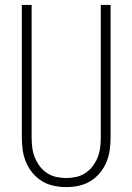

<svg xmlns="http://www.w3.org/2000/svg" viewBox="-20 -755 540 783"><path d="M250 8Q224 8 198.5 2.5Q173 -3 151 -16.5Q129 -30 112.5 -50Q96 -70 86 -94Q76 -118 72.5 -143.5Q69 -169 69 -195V-735H109V-195Q109 -174 111.5 -153.5Q114 -133 121.5 -114Q129 -95 141.5 -78Q154 -61 171.5 -49.5Q189 -38 209 -33.5Q229 -29 250 -29Q271 -29 291 -33.5Q311 -38 328.5 -49.5Q346 -61 358.5 -78Q371 -95 378.5 -114Q386 -133 388.5 -153.5Q391 -174 391 -195V-735H431V-195Q431 -169 427.5 -143.5Q424 -118 414 -94Q404 -70 387.5 -50Q371 -30 349 -16.5Q327 -3 301.5 2.5Q276 8 250 8Z"/></svg>

Font: Iosevka Extralight
Style: Regular
Weight: 200
Monospace: yes
Designer: Belleve Invis
Foundry: Belleve Invis
Version: Version 32.0.1; ttfautohint (v1.8.4)